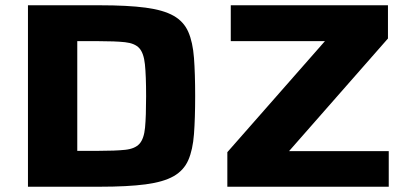

<svg xmlns="http://www.w3.org/2000/svg" viewBox="-20 -708 1547 728"><path d="M86 0V-688H358Q464 -688 532 -679Q600 -670 638.5 -648Q677 -626 694 -587Q711 -548 715.5 -488.5Q720 -429 720 -344Q720 -259 715.5 -199.5Q711 -140 694 -101Q677 -62 638.5 -40Q600 -18 532 -9Q464 0 358 0ZM273 -136H351Q418 -136 455 -140Q492 -144 509 -163Q526 -182 530 -224.5Q534 -267 534 -343Q534 -421 529.5 -464Q525 -507 508 -525.5Q491 -544 454 -548Q417 -552 351 -552H273ZM842 0V-131L1212 -552H855V-688H1451V-562L1076 -135H1454V0Z"/></svg>

Font: Saira Expanded
Style: Bold
Weight: 700
Width: 7
Designer: Hector Gatti with collaboration of the Omnibus-Type team
Foundry: Omnibus-Type
Version: Version 1.100; ttfautohint (v1.8.3)